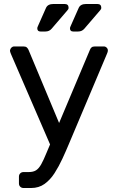

<svg xmlns="http://www.w3.org/2000/svg" viewBox="-20 -753 588 963"><path d="M98 190Q88 190 81.5 183.5Q75 177 75 167V133Q75 123 81.5 116.5Q88 110 98 110H124Q147 110 161 101Q175 92 187 70.5Q199 49 214 12L431 -503Q434 -511 439.5 -515.5Q445 -520 456 -520H501Q509 -520 515 -514Q521 -508 521 -500Q521 -496 520 -492.5Q519 -489 516 -482L326 -32Q311 4 293 43Q275 82 253.5 115.5Q232 149 203.5 169.5Q175 190 136 190ZM237 -15 35 -482Q30 -494 30 -499Q31 -508 37 -514Q43 -520 51 -520H98Q109 -520 114.5 -515Q120 -510 123 -503L289 -106ZM347 -595Q331 -595 331 -611Q331 -615 333 -619Q335 -623 336 -626L375 -714Q384 -733 412 -733H468Q488 -733 488 -714Q488 -707 482 -701L403 -609Q391 -595 372 -595ZM183 -595Q167 -595 167 -611Q167 -615 169 -619Q171 -623 172 -626L211 -714Q220 -733 248 -733H304Q324 -733 324 -714Q324 -707 318 -701L239 -609Q227 -595 208 -595Z"/></svg>

Font: Rubik Light
Style: Regular
Weight: 400
Version: Version 2.101